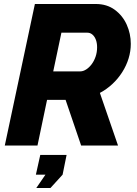

<svg xmlns="http://www.w3.org/2000/svg" viewBox="-20 -730 687 963"><path d="M4 0 155 -710H460Q516 -710 555.5 -681Q595 -652 615.5 -606.5Q636 -561 636 -510Q636 -473 625 -437Q614 -401 593 -368Q572 -335 543.5 -308.5Q515 -282 481 -264L572 0H387L309 -229H216L168 0ZM383 -372Q397 -372 412 -381.5Q427 -391 439.5 -407.5Q452 -424 459.5 -446Q467 -468 467 -493Q467 -515 460.5 -531.5Q454 -548 443 -557Q432 -566 419 -566H288L247 -372ZM162 213 208 146H160L182 47H314L294 146L233 213Z"/></svg>

Font: Raleway Thin ExtraBold
Style: Italic
Weight: 800
Italic angle: -12°
Version: Version 4.026